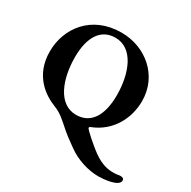

<svg xmlns="http://www.w3.org/2000/svg" viewBox="-196 -851 1276 1286"><g transform="rotate(30 442.0 -208.0)"><path d="M729 248C760 248 884 240 884 191C884 177 873 171 857 171C849 171 842 172 834 174C826 175 814 176 799 176C743 176 689 156 623 103C609 92 510 11 510 -2C510 -7 514 -11 521 -13C659 -67 731 -198 731 -335C731 -532 569 -664 384 -664C153 -664 29 -495 29 -315C29 -127 156 -45 244 -11C294 8 330 43 358 67C405 110 442 136 491 171C560 220 650 248 729 248ZM393 -34C255 -34 194 -197 194 -367C194 -519 252 -614 365 -614C503 -614 565 -453 565 -284C565 -129 507 -34 393 -34Z"/></g></svg>

Font: EB Garamond
Style: Bold
Weight: 700
Designer: Georg Duffner and Octavio Pardo
Foundry: Georg Duffner
Version: Version 1.000;PS 001.000;hotconv 1.0.88;makeotf.lib2.5.64775